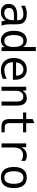

<svg xmlns="http://www.w3.org/2000/svg" viewBox="1700 -2500 814 4254"><g transform="rotate(90 2107.0 -373.0)"><path d="M250.5 14.2Q165.5 14.2 116.2 -33.2Q92.8 -55.7 79.6 -86.2Q66.4 -116.7 66.4 -159.7Q66.4 -250 127.9 -297.9Q188.5 -345.2 307.6 -345.2H428.2V-359.4Q428.2 -390.6 419.9 -415Q411.6 -439.5 395 -454.6Q378.9 -469.2 352.5 -476.6Q326.2 -483.9 291 -483.9Q244.6 -483.9 197.8 -470.7Q150.4 -457.5 106.4 -432.1V-522Q127 -529.8 151.9 -537.6Q176.8 -545.4 202.1 -550.8Q246.6 -560.1 291.5 -560.1Q326.2 -560.1 354.5 -554.9Q382.8 -549.8 407.2 -539.6Q429.7 -529.8 450 -514.9Q470.2 -500 484.4 -480.5Q494.6 -466.3 501 -450.7Q507.3 -435.1 510.7 -419.9Q518.6 -384.3 518.6 -312V-200.2Q519.5 -171.9 520 -150.4Q520.5 -128.9 522.9 -110.4Q525.4 -89.8 528.6 -71.8Q531.7 -53.7 534.2 -44.4Q537.6 -29.3 542 -15.9Q546.4 -2.4 547.4 0H457Q454.6 -5.9 450.9 -17.3Q447.3 -28.8 443.8 -42.5Q441.4 -53.2 439.2 -64.2Q437 -75.2 436 -83Q421.9 -58.6 399.7 -39.6Q377.4 -20.5 356 -9.3Q332.5 2.9 306.4 8.5Q280.3 14.2 250.5 14.2ZM269 -61Q342.8 -61 385.3 -112.8Q428.2 -165.5 428.2 -254.9V-274.9H314.5Q236.3 -274.9 196.3 -247.6Q175.3 -233.4 165.8 -212.6Q156.2 -191.9 156.2 -164.6Q156.2 -139.2 164.1 -120.4Q171.9 -101.6 186 -88.4Q200.2 -75.7 220.5 -68.4Q240.7 -61 269 -61Z M875 14.2Q823.2 14.2 784.2 -6.3Q745.1 -26.9 718.8 -63Q690.4 -101.6 676.3 -155Q662.1 -208.5 662.1 -274.4Q662.1 -339.4 676 -392.8Q689.9 -446.3 718.8 -484.4Q747.6 -522.5 787.6 -541.3Q827.6 -560.1 875 -560.1Q924.8 -560.1 961.9 -539.1Q999.5 -517.6 1021 -477.1V-759.8H1110.8V0H1029.8L1021 -68.8Q1009.8 -49.3 995.6 -33.9Q981.4 -18.6 961.4 -7.3Q924.3 14.2 875 14.2ZM887.7 -62Q953.6 -62 987.3 -115.7Q1021 -168.9 1021 -272.9Q1021 -377 987.3 -430.7Q971.7 -455.6 947.3 -469.7Q922.9 -483.9 888.2 -483.9Q822.8 -483.9 790 -430.7Q756.8 -377 756.8 -272.9Q756.8 -168.9 790 -115.2Q807.1 -87.4 832 -74.7Q856.9 -62 887.7 -62Z M1534.7 14.2Q1471.7 14.2 1421.6 -5.1Q1371.6 -24.4 1336.4 -62Q1301.3 -99.6 1283 -152.6Q1264.6 -205.6 1264.6 -272.5Q1264.6 -341.3 1283.2 -393.3Q1301.8 -445.3 1334.5 -481.9Q1370.1 -521.5 1418 -540.8Q1465.8 -560.1 1521 -560.1Q1575.7 -560.1 1616.9 -542Q1658.2 -523.9 1687.5 -489.7Q1716.8 -455.6 1732.2 -407Q1747.6 -358.4 1747.6 -295.9V-252H1358.4V-249Q1358.4 -159.7 1405.3 -110.8Q1427.7 -87.4 1459.7 -74.7Q1491.7 -62 1536.1 -62Q1580.6 -62 1626.5 -75.7Q1673.8 -89.8 1726.6 -117.2V-27.8Q1700.7 -17.1 1676.3 -9.3Q1651.9 -1.5 1627.9 3.9Q1604.5 9.3 1581.1 11.7Q1557.6 14.2 1534.7 14.2ZM1657.7 -322.3Q1656.7 -364.3 1646.7 -394.3Q1636.7 -424.3 1620.6 -442.9Q1603 -463.4 1577.1 -473.6Q1551.3 -483.9 1519 -483.9Q1453.1 -483.9 1411.6 -440.9Q1369.6 -397.5 1361.8 -321.8Z M1901.4 -546.9H1982.4L1991.2 -464.8Q2015.6 -512.2 2056.2 -536.1Q2096.7 -560.1 2152.8 -560.1Q2196.8 -560.1 2227.5 -545.9Q2258.3 -531.7 2278.3 -505.4Q2319.3 -450.2 2319.3 -338.9V0H2229V-338.9Q2229 -412.6 2203.1 -447.3Q2177.2 -481.9 2121.6 -481.9Q2089.4 -481.9 2065.7 -470.7Q2042 -459.5 2025.4 -437.5Q1991.2 -393.1 1991.2 -309.1V0H1901.4Z M2802.2 2Q2701.7 2 2659.7 -38.6Q2618.2 -78.6 2618.2 -178.2V-477.1H2472.2V-546.9H2618.2V-689.9L2708 -729V-546.9H2912.1V-477.1H2708V-178.2Q2708 -118.2 2731 -93.8Q2753.4 -69.8 2811 -69.8H2912.1V2H2802.2Z M3157.7 -546.9H3239.3L3248 -439.9Q3271 -498 3317.4 -529.3Q3363.3 -560.1 3427.2 -560.1Q3460.4 -560.1 3489.7 -551.8Q3503.9 -547.9 3518.1 -541.3Q3532.2 -534.7 3544.9 -525.9V-434.1Q3517.1 -456.5 3486.3 -466.8Q3456.1 -477.1 3420.4 -477.1Q3336.9 -477.1 3292.5 -424.3Q3248 -372.1 3248 -272V0H3157.7Z M3913.1 14.2Q3856.9 14.2 3813.2 -4.2Q3769.5 -22.5 3739.3 -59.1Q3708.5 -97.2 3693.8 -151.1Q3679.2 -205.1 3679.2 -273.4Q3679.2 -412.1 3739.3 -486.3Q3799.3 -560.1 3913.1 -560.1Q3971.7 -560.1 4014.9 -541.3Q4058.1 -522.5 4087.4 -486.3Q4147.5 -412.1 4147.5 -273.9Q4147.5 -204.1 4132.6 -149.9Q4117.7 -95.7 4087.4 -59.1Q4058.1 -22.9 4014.4 -4.4Q3970.7 14.2 3913.1 14.2ZM3913.1 -62Q3981.9 -62 4017.1 -115.7Q4052.2 -168.9 4052.2 -272.9Q4052.2 -377 4017.1 -430.7Q3981.9 -483.9 3913.1 -483.9Q3844.7 -483.9 3809.6 -430.7Q3774.4 -377 3774.4 -272.9Q3774.4 -168.9 3809.6 -115.7Q3844.7 -62 3913.1 -62Z"/></g></svg>

Font: Hack
Style: Regular
Weight: 400
Monospace: yes
Designer: Christopher Simpkins
Foundry: Christopher Simpkins
Version: Version 2.019; ttfautohint (v1.4.1) -l 4 -r 80 -G 350 -x 0 -